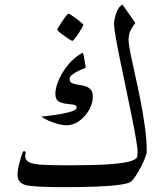

<svg xmlns="http://www.w3.org/2000/svg" viewBox="-20 -794 706 823"><path d="M608.9 -145Q608.9 -134.8 601.3 -116Q593.8 -97.2 582.8 -76.2Q571.8 -55.2 560.8 -38.6Q549.8 -22 542.5 -16.1Q532.2 -7.3 492.4 -2Q452.6 3.4 390.1 5.9Q327.6 8.3 249 8.3Q151.9 8.3 103.5 2Q55.2 -4.4 55.2 -43Q55.2 -65.9 63.2 -95.9Q71.3 -126 77.1 -141.1Q79.1 -146 84.5 -146Q89.8 -146 89.8 -138.7Q89.8 -136.7 88.9 -132.8Q87.9 -128.9 87.9 -124.5Q87.9 -107.4 104.2 -98.9Q120.6 -90.3 159.4 -87.9Q198.2 -85.4 265.6 -85.4Q310.1 -85.4 356.4 -86.2Q402.8 -86.9 444.6 -89.6Q486.3 -92.3 517.3 -97.9Q548.3 -103.5 561.5 -113.3Q567.9 -117.7 568.8 -126.7Q569.8 -135.7 569.8 -142.1Q569.8 -159.2 562.5 -201.4Q555.2 -243.7 543.7 -300.3Q532.2 -356.9 519.3 -418.5Q506.3 -480 494.9 -536.1Q483.4 -592.3 476.1 -633.5Q468.8 -674.8 468.8 -690.4Q468.8 -702.1 472.7 -719.5Q476.6 -736.8 484.6 -752.4Q492.7 -768.1 504.9 -774.4L560.1 -695.8Q549.3 -681.6 540.3 -665Q531.2 -648.4 531.2 -622.6Q531.2 -604.5 539.1 -565.7Q546.9 -526.9 558.6 -475.1Q570.3 -423.3 581.8 -365.5Q593.3 -307.6 601.1 -250.7Q608.9 -193.8 608.9 -145ZM377.9 -378.9Q377.9 -352.1 362.3 -323.7Q346.7 -295.4 320.6 -276.1Q294.4 -256.8 263.2 -256.8Q250.5 -256.8 230 -262.2Q209.5 -267.6 189.5 -276.1Q169.4 -284.7 157.7 -294.4Q175.8 -295.9 201.2 -299.3Q226.6 -302.7 251.2 -307.4Q275.9 -312 292.2 -318.4Q308.6 -324.7 308.6 -332Q308.6 -343.3 294.9 -345.5Q281.2 -347.7 262.9 -349.4Q244.6 -351.1 231 -359.6Q217.3 -368.2 217.3 -391.6Q217.3 -418 232.2 -452.1Q247.1 -486.3 273.4 -518.1Q299.8 -549.8 335 -568.4Q337.4 -564.5 339.8 -550.3Q342.3 -536.1 344.7 -522Q347.2 -507.8 347.7 -503.4Q337.4 -500 320.8 -492.4Q304.2 -484.9 291.3 -475.3Q278.3 -465.8 278.3 -456.1Q278.3 -442.9 288.3 -438Q298.3 -433.1 313.2 -431.2Q328.1 -429.2 343 -425.3Q357.9 -421.4 367.9 -411.1Q377.9 -400.9 377.9 -378.9ZM337.4 -688Q337.4 -685.5 331.3 -674.6Q325.2 -663.6 316.7 -650.6Q308.1 -637.7 300.3 -628.2Q292.5 -618.7 289.6 -618.7Q288.1 -618.7 278.1 -625Q268.1 -631.3 255.9 -639.9Q243.7 -648.4 234.6 -656Q225.6 -663.6 225.6 -666Q225.6 -668.9 231.9 -679.7Q238.3 -690.4 247.1 -703.4Q255.9 -716.3 263.4 -725.8Q271 -735.4 272.9 -735.4Q275.9 -735.4 286.1 -728.8Q296.4 -722.2 308.1 -713.4Q319.8 -704.6 328.6 -697Q337.4 -689.5 337.4 -688Z"/></svg>

Font: Rohingya Solluk
Style: Regular
Weight: 400
Designer: SIL International
Foundry: SIL International
Version: Version 1.001